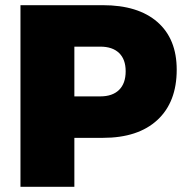

<svg xmlns="http://www.w3.org/2000/svg" viewBox="-20 -721 723 741"><path d="M59 -701H377Q513 -701 587.5 -636Q662 -571 662 -452Q662 -327 587.5 -258Q513 -189 377 -189H267V0H59ZM267 -541V-349H367Q414 -349 439.5 -374Q465 -399 465 -446Q465 -492 439.5 -516.5Q414 -541 367 -541Z"/></svg>

Font: Montserrat Extra Bold
Style: Regular
Weight: 800
Designer: Julieta Ulanovsky
Foundry: Julieta Ulanovsky
Version: Version 3.001;PS 003.001;hotconv 1.0.70;makeotf.lib2.5.58329